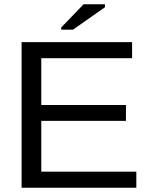

<svg xmlns="http://www.w3.org/2000/svg" viewBox="-20 -887 707 907"><path d="M82 0V-688H604V-612H175V-391H575V-316H175V-76H624V0ZM269 -747V-757L375 -867H476V-853L325 -747Z"/></svg>

Font: Libra Sans
Style: Regular
Weight: 400
Foundry: Context Ltd
Version: Version 1.000; ttfautohint (v1.3)